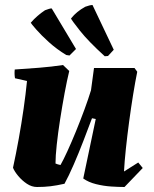

<svg xmlns="http://www.w3.org/2000/svg" viewBox="-20 -736 617 768"><path d="M128 12Q107 12 87.5 -1Q68 -14 53 -32Q38 -50 32 -65Q44 -120 55 -181Q66 -242 74.5 -301.5Q83 -361 88 -412L40 -423Q37 -440 39 -458Q86 -461 136.5 -465Q187 -469 232 -476L257 -452Q248 -415 238.5 -364Q229 -313 220.5 -258.5Q212 -204 207 -157.5Q202 -111 202 -82Q211 -78 222 -76Q233 -95 249.5 -131Q266 -167 284 -211Q302 -255 318 -298.5Q334 -342 344 -375L356 -464H518L529 -449Q521 -410 512.5 -357.5Q504 -305 496.5 -249Q489 -193 483.5 -141Q478 -89 476 -50L533 -86L551 -64L478 12Q454 12 424 10Q394 8 364 0.5Q334 -7 313 -22L363 -260L348 -263Q333 -223 314 -173.5Q295 -124 275 -78Q255 -32 238 -1Q207 6 182 9Q157 12 128 12ZM399 -511Q333 -571 299.5 -613.5Q266 -656 264 -662Q276 -677 289.5 -688Q303 -699 321 -709Q329 -712 337 -714Q345 -716 350 -716L435 -537L412 -512Q406 -511 399 -511ZM258 -514 245 -516Q207 -539 175.5 -567.5Q144 -596 124.5 -618.5Q105 -641 103 -645Q128 -674 160 -695Q168 -698 176 -700.5Q184 -703 187 -702L284 -540Z"/></svg>

Font: Albura ExtraBold
Style: Italic
Weight: 758
Italic angle: -7°
Designer: Mercedes Jáuregui
Foundry: Omnibus-Type Team
Version: Version 1.000; ttfautohint (v1.8.3)